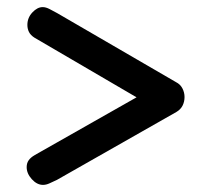

<svg xmlns="http://www.w3.org/2000/svg" viewBox="-20 -520 567 540"><path d="M101 0Q84 0 69.5 -16Q55 -32 55 -50Q55 -61 60.5 -69Q66 -77 78 -84L427 -282L433 -206L77 -414Q66 -421 61.5 -430Q57 -439 57 -450Q57 -470 71 -485Q85 -500 100 -500Q109 -500 119.5 -494.5Q130 -489 141 -483L475 -289Q487 -283 493 -271.5Q499 -260 499 -247Q499 -234 493.5 -223Q488 -212 476 -205L140 -14Q129 -9 119.5 -4.5Q110 0 101 0Z"/></svg>

Font: Quicksand Light SemiBold
Style: Regular
Weight: 600
Version: Version 3.004